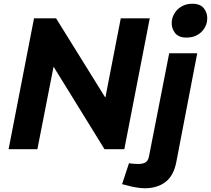

<svg xmlns="http://www.w3.org/2000/svg" viewBox="-20 -798 1129 1027"><path d="M26 0 162 -700H280L542 -278H544L626 -700H781L645 0H539L268 -439H266L180 0ZM633 187 670 75 684 77Q692 78 702 78.5Q712 79 720 79Q746 79 760 69.5Q774 60 778 33L885 -513H1035L923 69Q909 142 865 175.5Q821 209 754 209Q734 209 707.5 204.5Q681 200 657 193ZM977 -597Q933 -597 914 -624.5Q895 -652 899 -686Q902 -709 915.5 -730Q929 -751 953 -764.5Q977 -778 1009 -778Q1053 -778 1072.5 -751Q1092 -724 1088 -690Q1086 -667 1072.5 -645.5Q1059 -624 1035 -610.5Q1011 -597 977 -597Z"/></svg>

Font: REM SemiBold
Style: Italic
Weight: 600
Italic angle: -11°
Designer: Octavio Pardo
Foundry: Ashler Design
Version: Version 1.005;gftools[0.9.28]